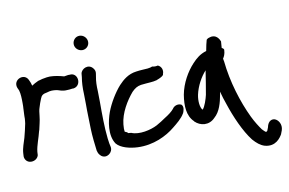

<svg xmlns="http://www.w3.org/2000/svg" viewBox="-86 -863 1758 1167"><g transform="rotate(-10 793.5 -280.0)"><path d="M376 -400C430 -409 420 -494 366 -486H357C350 -485 344 -484 333 -482C333 -482 330 -482 328 -483L313 -487C304 -489 296 -491 289 -492L267 -495C238 -499 212 -492 195 -489L193 -488L170 -482L169 -481C158 -476 142 -468 131 -460C128 -472 124 -485 118 -496C97 -547 19 -516 40 -462C44 -452 46 -451 48 -444C54 -423 55 -395 55 -365C55 -352 55 -340 54 -332V-330C54 -315 52 -302 52 -286V-270C52 -260 49 -246 49 -241C43 -214 37 -183 29 -156C21 -128 8 -98 6 -65L5 -46C5 -29 18 -6 46 -6C69 -6 87 -21 91 -39V-41L92 -59C96 -97 114 -138 125 -184L126 -185C131 -211 140 -239 143 -271C145 -290 147 -309 152 -322L160 -347L170 -373C177 -392 187 -400 213 -404L228 -408C242 -411 260 -410 276 -407C287 -405 305 -394 337 -397C345 -397 355 -398 368 -400Z M469 -620C493 -620 512 -639 512 -663C512 -688 491 -709 466 -709C440 -709 423 -687 423 -665C423 -639 445 -620 469 -620ZM433 -291C433 -268 433 -243 434 -217L436 -138C437 -100 444 -35 448 -7V-5C450 0 450 1 452 8C455 18 464 28 469 32C501 57 544 24 536 -12C532 -28 531 -35 527 -65C519 -135 519 -216 519 -291C519 -315 518 -337 518 -357V-358C516 -390 517 -421 522 -446L525 -465C528 -479 522 -491 516 -498C490 -532 444 -510 439 -480V-479L437 -458C432 -429 430 -394 432 -356C432 -336 433 -314 433 -291Z M636 -87C634 -97 634 -112 636 -132C643 -202 686 -271 725 -317C744 -336 759 -346 783 -350C792 -351 804 -352 813 -353C830 -355 858 -355 879 -361H881L882 -362C934 -381 925 -392 926 -392C935 -414 926 -439 904 -448C892 -445 882 -445 869 -448C857 -444 857 -443 840 -441C817 -439 795 -439 769 -435C719 -429 685 -400 658 -371C623 -332 587 -272 568 -221C549 -169 531 -82 569 -26C594 4 649 18 698 20C795 24 878 -17 930 -60C955 -80 988 -106 1004 -135L1005 -136C1010 -148 1020 -174 1004 -189C980 -200 957 -187 949 -173C936 -157 916 -142 890 -126C875 -115 855 -103 834 -91C794 -70 721 -53 674 -73C652 -75 653 -74 652 -80Z M1062 -75H1063C1095 -43 1149 -35 1187 -75C1224 -107 1237 -160 1246 -208C1247 -214 1248 -218 1249 -226C1256 -200 1264 -171 1274 -145C1301 -63 1343 34 1390 94C1412 119 1433 137 1460 145C1525 162 1557 115 1570 92V91L1578 70C1589 35 1569 7 1551 -1C1535 -9 1506 -4 1498 39L1490 59C1487 61 1485 62 1482 64C1477 61 1470 55 1459 43C1444 22 1425 -7 1407 -44C1359 -144 1318 -275 1305 -404C1304 -410 1302 -415 1302 -421C1309 -430 1317 -447 1318 -470C1319 -474 1317 -480 1305 -486C1306 -499 1307 -513 1308 -526C1303 -539 1285 -575 1245 -562C1232 -559 1228 -555 1224 -551C1220 -536 1213 -510 1209 -484C1170 -472 1146 -452 1120 -424C1080 -381 1042 -316 1029 -246C1018 -179 1021 -116 1062 -77ZM1114 -231C1125 -283 1154 -335 1185 -369C1177 -321 1170 -268 1161 -222C1156 -199 1140 -149 1126 -137H1125C1111 -152 1106 -193 1114 -231Z"/></g></svg>

Font: Stray Cat
Style: Blk
Weight: 900
Version: Version 1.0